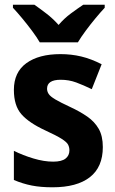

<svg xmlns="http://www.w3.org/2000/svg" viewBox="-20 -786 490 816"><path d="M417 -161Q417 -76 362 -33Q307 10 203 10Q153 10 115 2.5Q77 -5 39 -21V-145Q77 -126 122 -112.5Q167 -99 206 -99Q242 -99 258.5 -112Q275 -125 275 -147Q275 -160 269.5 -171Q264 -182 242 -196Q220 -210 172 -232Q103 -264 71 -300.5Q39 -337 39 -404Q39 -479 92 -517.5Q145 -556 237 -556Q283 -556 325 -546Q367 -536 412 -513L370 -407Q335 -424 304 -435.5Q273 -447 238 -447Q180 -447 180 -409Q180 -397 187 -386.5Q194 -376 215 -363.5Q236 -351 279 -331Q320 -312 351 -290.5Q382 -269 399.5 -238.5Q417 -208 417 -161ZM149 -606Q137 -627 116.5 -654.5Q96 -682 74 -708.5Q52 -735 35 -753V-766H126Q149 -750 177 -728.5Q205 -707 229 -680Q253 -708 281.5 -729Q310 -750 334 -766H425V-753Q408 -735 386 -708.5Q364 -682 344 -655Q324 -628 311 -606Z"/></svg>

Font: Noto Sans Tamil SemiCondensed
Style: Bold
Weight: 700
Width: 4
Designer: Jelle Bosma - Monotype Design Team
Foundry: Monotype Imaging Inc.
Version: Version 2.004; ttfautohint (v1.8.4.7-5d5b)